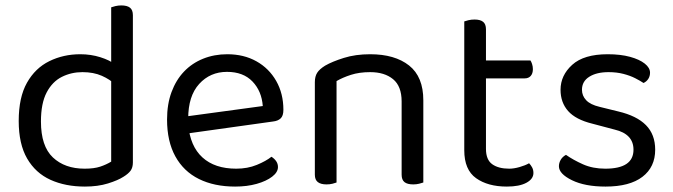

<svg xmlns="http://www.w3.org/2000/svg" viewBox="-20 -675 2482 708"><path d="M390 -79V-415L470 -416V-76Q470 -57 461.5 -45.5Q453 -34 435 -23Q415 -10 378 1.5Q341 13 293 13Q221 13 166 -12Q111 -37 80 -90.5Q49 -144 49 -229Q49 -316 79.5 -370Q110 -424 162 -449.5Q214 -475 276 -475Q315 -475 350 -464Q385 -453 405 -437V-363Q386 -382 355.5 -395.5Q325 -409 284 -409Q243 -409 208 -391.5Q173 -374 152 -334Q131 -294 131 -227Q131 -136 175 -94.5Q219 -53 292 -53Q327 -53 349.5 -60.5Q372 -68 390 -79ZM470 -396 390 -395V-648Q395 -650 405.5 -652.5Q416 -655 427 -655Q449 -655 459.5 -646.5Q470 -638 470 -619Z M651 -180 647 -243 949 -284Q945 -339 911 -374.5Q877 -410 817 -410Q755 -410 714.5 -365.5Q674 -321 674 -238V-216Q681 -136 726.5 -94.5Q772 -53 851 -53Q893 -53 927 -67Q961 -81 981 -97Q992 -90 998.5 -80.5Q1005 -71 1005 -59Q1005 -40 983.5 -23.5Q962 -7 926.5 3Q891 13 847 13Q770 13 713.5 -15Q657 -43 626.5 -98.5Q596 -154 596 -234Q596 -291 612.5 -335.5Q629 -380 658.5 -411Q688 -442 729 -458.5Q770 -475 818 -475Q879 -475 925.5 -449Q972 -423 998.5 -376.5Q1025 -330 1025 -270Q1025 -248 1015 -238.5Q1005 -229 987 -227Z M1541 -305V-203H1461V-301Q1461 -357 1429.5 -383Q1398 -409 1345 -409Q1305 -409 1274 -399Q1243 -389 1221 -376V-203H1141V-372Q1141 -393 1149.5 -406.5Q1158 -420 1179 -433Q1205 -448 1248 -461.5Q1291 -475 1345 -475Q1436 -475 1488.5 -433.5Q1541 -392 1541 -305ZM1141 -258H1221V-2Q1216 0 1206 2.5Q1196 5 1184 5Q1163 5 1152 -3.5Q1141 -12 1141 -31ZM1461 -258H1541V-2Q1536 0 1525.5 2.5Q1515 5 1504 5Q1482 5 1471.5 -3.5Q1461 -12 1461 -31Z M1692 -264H1772V-126Q1772 -86 1795 -69.5Q1818 -53 1858 -53Q1875 -53 1896 -59Q1917 -65 1931 -73Q1937 -67 1942 -58Q1947 -49 1947 -37Q1947 -15 1921 -1Q1895 13 1849 13Q1779 13 1735.5 -18Q1692 -49 1692 -121ZM1733 -386V-452H1936Q1939 -448 1942 -439Q1945 -430 1945 -420Q1945 -404 1937 -395Q1929 -386 1915 -386ZM1772 -234H1692V-596Q1697 -598 1707.5 -600.5Q1718 -603 1730 -603Q1751 -603 1761.5 -594.5Q1772 -586 1772 -567Z M2396 -123Q2396 -59 2349 -23Q2302 13 2213 13Q2137 13 2089 -10.5Q2041 -34 2041 -62Q2041 -74 2047.5 -85.5Q2054 -97 2067 -104Q2094 -85 2130 -69Q2166 -53 2212 -53Q2316 -53 2316 -123Q2316 -152 2298.5 -170.5Q2281 -189 2247 -197L2164 -219Q2103 -234 2075 -265.5Q2047 -297 2047 -344Q2047 -397 2090 -436Q2133 -475 2221 -475Q2268 -475 2303 -465.5Q2338 -456 2357.5 -440.5Q2377 -425 2377 -407Q2377 -394 2370.5 -384Q2364 -374 2353 -369Q2341 -377 2322.5 -386.5Q2304 -396 2279 -402.5Q2254 -409 2224 -409Q2180 -409 2153 -392Q2126 -375 2126 -344Q2126 -322 2141.5 -305.5Q2157 -289 2191 -281L2260 -264Q2328 -248 2362 -213.5Q2396 -179 2396 -123Z"/></svg>

Font: Baloo Tammudu 2
Style: Regular
Weight: 400
Designer: Maithili Shingre, Omkar Shende and Ek Type
Foundry: Ek Type
Version: Version 1.700